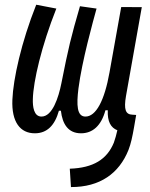

<svg xmlns="http://www.w3.org/2000/svg" viewBox="-20 -547 626 802"><path d="M276.4 234.4C397.5 234.9 477.5 177.2 516.6 79.6C526.9 53.2 533.2 22.9 539.6 -13.7L548.8 -66.9H547.9L533.2 -67.9C504.4 -68.8 496.6 -89.4 506.3 -146L572.3 -517.1L486.3 -517.6L437.5 -245.1C416.5 -126.5 380.9 -60.1 336.9 -60.1C300.8 -60.1 299.3 -108.9 307.6 -176.8C322.3 -292 368.7 -458 383.3 -511.2L314 -521C275.9 -389.6 266.6 -351.1 236.3 -198.7C224.6 -140.1 199.2 -60.1 153.3 -60.1C121.1 -60.1 116.2 -101.6 117.2 -133.3C119.1 -207.5 153.3 -355 215.3 -511.2L131.3 -527.3C68.8 -370.1 35.2 -217.3 31.7 -130.4C27.8 -37.1 64.5 9.8 125.5 9.8C176.8 9.8 209 -23.4 226.1 -84.5H234.4C240.7 -28.3 265.1 9.8 318.4 9.8C366.2 9.8 402.8 -21 420.4 -86.4H430.2C428.2 -38.6 442.9 -13.7 470.2 -2.9C465.8 16.1 461.4 32.7 455.6 48.8C426.8 118.7 370.1 154.3 271.5 157.7Z"/></svg>

Font: Cascadia Mono SemiLight
Style: Italic
Weight: 350
Italic angle: -10°
Monospace: yes
Designer: Aaron Bell
Foundry: Saja Typeworks
Version: Version 2404.023